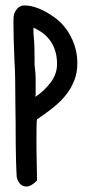

<svg xmlns="http://www.w3.org/2000/svg" viewBox="-20 -771 332 700"><path d="M30 -708H29Q29 -710 30 -712Q31 -714 31 -716Q31 -718 31.5 -719.5Q32 -721 32 -723H33Q43 -748 65 -751H71Q115 -751 174 -711Q214 -684 238 -638Q262 -592 262 -541Q262 -507 251.5 -479.5Q241 -452 223.5 -429Q206 -406 183 -386.5Q160 -367 134 -349L115 -336Q113 -328 113 -288V-229L115 -113Q94 -91 76 -91Q61 -91 52 -102Q43 -113 41 -126Q40 -134 38.5 -185Q37 -236 37 -321Q37 -341 36.5 -360Q36 -379 36 -396Q36 -504 33 -543Q31 -588 30 -624Q29 -660 29 -686Q29 -693 29 -698Q29 -703 30 -708ZM103 -638Q105 -618 105.5 -597.5Q106 -577 106 -557Q106 -548 106 -540Q106 -532 107 -526Q110 -503 110 -483Q110 -463 110 -449Q110 -435 110 -430Q110 -425 109 -418Q140 -438 164 -469.5Q188 -501 188 -537Q188 -632 102 -670V-657Q102 -654 102 -649.5Q102 -645 103 -638Z"/></svg>

Font: PreciousPlastic
Style: Regular
Weight: 700
Version: Version 001.006